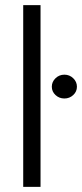

<svg xmlns="http://www.w3.org/2000/svg" viewBox="-20 -727 319 747"><path d="M137.7 0H70.3V-707H137.7ZM181.6 -389.6Q181.6 -408.7 196 -422.6Q210.4 -436.5 230.5 -436.5Q250.5 -436.5 264.9 -422.6Q279.3 -408.7 279.3 -389.6Q279.3 -370.6 264.9 -357.2Q250.5 -343.8 230.5 -343.8Q210.4 -343.8 196 -357.2Q181.6 -370.6 181.6 -389.6Z"/></svg>

Font: Pretendard Light
Style: Regular
Weight: 300
Designer: Base glyphs from Inter by Rasmus Andersson; Hangeul glyphs from Noto Sans CJK(Source Han Sans) by Jang Soo-young and Kan
Foundry: Kil Hyung-jin
Version: Version 1.309